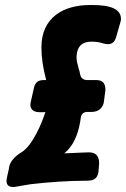

<svg xmlns="http://www.w3.org/2000/svg" viewBox="-20 -752 502 765"><path d="M43 -8C62 -11 81 -15 102 -18C178 -27 259 -32 323 -32H329C358 -32 372 -46 373 -75L375 -102C375 -131 361 -145 334 -145L306 -144C275 -143 247 -141 236 -141C279 -176 295 -231 302 -283C304 -298 313 -306 328 -306H345C372 -306 391 -322 394 -347L400 -393C400 -418 391 -433 364 -433H328C312 -433 302 -441 299 -457C298 -464 296 -472 293 -480C288 -498 285 -512 285 -521C285 -572 312 -586 344 -586C361 -586 377 -584 391 -579C398 -577 405 -576 410 -576C427 -576 438 -586 443 -605L459 -661C461 -667 462 -672 462 -677C462 -732 378 -732 339 -732C233 -732 145 -683 145 -563C145 -525 151 -482 164 -433H154C133 -433 121 -424 116 -405L103 -348C102 -343 101 -339 101 -335C101 -320 110 -305 137 -305H150C155 -305 159 -305 161 -306C147 -262 109 -170 65 -145C36 -127 20 -107 16 -85L15 -77C12 -66 10 -54 7 -41C6 -38 6 -35 6 -31C6 -15 15 -7 32 -7C37 -7 40 -7 43 -8Z"/></svg>

Font: Bangerz
Style: Bold
Weight: 700
Designer: vernon adams
Foundry: Vernon Adams
Version: Version 2.10;December 28, 2023;FontCreator 13.0.0.2683 64-bi